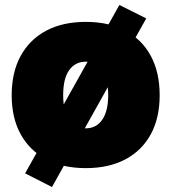

<svg xmlns="http://www.w3.org/2000/svg" viewBox="-20 -664 690 772"><path d="M189 88 81 33 460 -644 568 -590ZM325 12Q232 12 165.5 -23.5Q99 -59 63 -124.5Q27 -190 27 -281Q27 -373 63 -439Q99 -505 165.5 -540.5Q232 -576 325 -576Q418 -576 484.5 -540.5Q551 -505 586.5 -439Q622 -373 622 -281Q622 -190 586.5 -124.5Q551 -59 484.5 -23.5Q418 12 325 12ZM325 -148Q367 -148 391 -182.5Q415 -217 415 -281Q415 -349 390.5 -382.5Q366 -416 325 -416Q283 -416 258.5 -382.5Q234 -349 234 -281Q234 -216 258.5 -182Q283 -148 325 -148Z"/></svg>

Font: Azeret Mono Thin Black
Style: Regular
Weight: 900
Version: Version 1.002